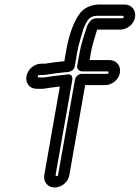

<svg xmlns="http://www.w3.org/2000/svg" viewBox="-20 -747 619 850"><path d="M151 -404C144 -404 148 -415 153 -415H172H176C205 -420 236 -424 266 -427C288 -427 307 -433 311 -453L321 -512C328 -552 340 -587 351 -624C355 -634 362 -647 369 -658C375 -666 387 -677 410 -677H523C531 -677 528 -666 521 -666H408C394 -666 383 -660 377 -651C374 -647 365 -635 362 -621C352 -588 339 -553 332 -512L322 -456C319 -441 332 -431 343 -431H456C464 -431 461 -420 454 -420H341C326 -420 314 -406 312 -395L237 28C237 30 234 33 231 33C228 33 226 30 226 28L300 -392C301 -399 303 -423 275 -417C273 -417 271 -416 269 -416H267C234 -413 202 -408 174 -404ZM142 -354H167H171C196 -358 218 -361 245 -364L176 28C171 59 192 83 222 83C252 83 282 59 287 28L357 -370H445C475 -370 506 -394 511 -425C516 -456 495 -481 465 -481H377L382 -512C388 -548 400 -582 410 -616H513C543 -616 573 -640 578 -671C583 -702 562 -727 532 -727H419C384 -727 348 -712 328 -680C299 -637 282 -576 271 -512L265 -476C236 -473 208 -470 179 -465H162C131 -465 102 -439 97 -409C92 -379 111 -354 142 -354Z"/></svg>

Font: Blanket
Style: OutlineObl
Weight: 400
Foundry: Cannot Into Space Fonts
Version: Version 0.9